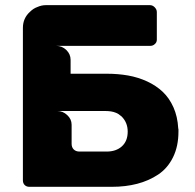

<svg xmlns="http://www.w3.org/2000/svg" viewBox="-20 -720 747 737"><path d="M664.1 -228 665 -223.1V-214.8Q665 -158.7 644.3 -116.5Q623.5 -74.2 587.2 -50Q550.8 -25.9 506.3 -14.4Q461.9 -2.9 409.2 -2.9H92.8Q81.5 -2.9 74.7 -9.8Q67.9 -16.6 67.9 -27.8V-612.8Q67.9 -650.4 95.2 -674.8Q107.9 -687.5 123 -692.9Q139.6 -700.2 154.8 -700.2H556.2Q565.9 -700.2 574 -691.9Q582 -683.6 582 -673.8V-567.9Q582 -557.1 574.2 -550.8Q567.4 -543.9 556.2 -543.9H195.8Q218.3 -543.9 234.6 -528.1Q251 -512.2 251 -490.2V-437H389.2Q433.1 -437 471.7 -430.2Q510.3 -423.3 544.7 -407.5Q579.1 -391.6 604.5 -367.7Q629.9 -343.8 645.8 -308.1Q661.6 -272.5 664.1 -228ZM470.2 -214.8Q470.2 -249.5 446.8 -272.9Q434.6 -283.7 424.8 -287.1Q409.2 -293.9 383.8 -293.9H200.2Q221.2 -293.9 238 -278.3Q254.9 -262.7 254.9 -241.2V-168Q254.9 -154.3 263.2 -146.2Q271.5 -138.2 285.2 -138.2H389.2Q425.8 -138.2 448 -158.4Q470.2 -178.7 470.2 -214.8Z"/></svg>

Font: Cunia
Style: Bold
Weight: 700
Designer: Alejo Bergmann, Denis Ignatov
Foundry: Hubert & Fischer
Version: Version 1.00 February 21, 2019, initial release